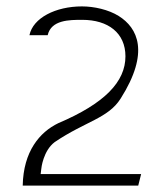

<svg xmlns="http://www.w3.org/2000/svg" viewBox="-20 -595 507 600"><path d="M51 -15H412L421 -51H107L109 -67C109 -69 115 -124 151 -151C247 -216 318 -225 357 -287C449 -432 410 -508 351 -545C319 -565 274 -575 236 -575C154 -575 83 -539 72 -485H129C140 -533 197 -533 237 -533C318 -533 372 -492 372 -419C372 -340 308 -272 162 -210C104 -182 53 -122 51 -15Z"/></svg>

Font: Charger Sport
Style: HLExt
Weight: 100
Designer: Jasper
Foundry: Cannot Into Space Fonts
Version: Version 1.1